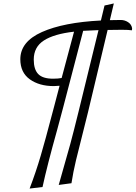

<svg xmlns="http://www.w3.org/2000/svg" viewBox="-20 -816 790 1115"><path d="M747 -648Q747 -643 746 -640Q726 -643 688 -643Q631 -643 605 -642L491 -164L463 -52Q438 45 421.5 114Q405 183 395 248L321 258Q369 91 388 21Q407 -49 437 -171L552 -641Q492 -639 463 -637L346 -189L312 -62Q254 145 227 270L152 279Q189 182 216.5 88Q244 -6 279 -140L295 -200L326 -318Q304 -316 292 -316Q208 -316 153 -355.5Q98 -395 98 -472Q98 -574 223.5 -630Q349 -686 566 -697L587 -784L641 -796L618 -699Q639 -700 681 -700Q704 -700 723.5 -687.5Q743 -675 747 -653ZM410 -632Q294 -619 235 -581Q176 -543 176 -470Q176 -413 202 -386Q228 -359 288 -359Q318 -359 338 -363Z"/></svg>

Font: Charmonman
Style: Regular
Weight: 400
Designer: Ekaluck Peanpanawate
Foundry: Cadson Demak Co.,Ltd.
Version: Version 1.000; ttfautohint (v1.6)